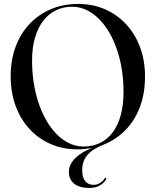

<svg xmlns="http://www.w3.org/2000/svg" viewBox="-20 -730 772 952"><path d="M367 -710.5Q440.5 -710.5 501.2 -683.8Q562 -657 606.5 -608.5Q651 -560 675 -494.5Q699 -429 699 -351.5Q699 -266.5 673.8 -199.5Q648.5 -132.5 602.2 -85.2Q556 -38 494 -13Q453.5 3 430.2 22.2Q407 41.5 397.2 64.2Q387.5 87 387.5 114Q387.5 150 402.5 168.2Q417.5 186.5 444 186.5Q461.5 186.5 476.5 177Q491.5 167.5 499 154.5Q500.5 152.5 502 151.8Q503.5 151 505 151.5Q506.5 152 507 154Q507.5 156 506 159Q498 175.5 476.5 188.8Q455 202 422.5 202Q374.5 202 348 181Q321.5 160 321.5 122Q321.5 100 333.8 78.5Q346 57 374.5 36.2Q403 15.5 452 -2.5L453 0.5Q425.5 6 404.5 8.2Q383.5 10.5 365 10.5Q291.5 10.5 230.5 -16.2Q169.5 -43 125.2 -91.5Q81 -140 57 -206.2Q33 -272.5 33 -352.5Q33 -432.5 57.5 -498.5Q82 -564.5 127 -611.8Q172 -659 233 -684.8Q294 -710.5 367 -710.5ZM592.5 -275Q592.5 -345.5 580 -408.8Q567.5 -472 544.2 -524.8Q521 -577.5 489 -616Q457 -654.5 418.8 -675.5Q380.5 -696.5 337.5 -696.5Q294 -696.5 257.5 -679Q221 -661.5 194.5 -627.2Q168 -593 153.5 -543.2Q139 -493.5 139 -429Q139 -357.5 151.8 -293.5Q164.5 -229.5 187.8 -176.5Q211 -123.5 242.8 -84.8Q274.5 -46 313 -24.8Q351.5 -3.5 394.5 -3.5Q439 -3.5 475.2 -20.8Q511.5 -38 537.8 -72.2Q564 -106.5 578.2 -157.2Q592.5 -208 592.5 -275Z"/></svg>

Font: Fraunces 96pt
Style: Regular
Weight: 400
Version: Version 1.000;[b76b70a41]